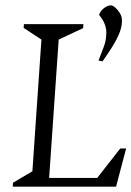

<svg xmlns="http://www.w3.org/2000/svg" viewBox="-20 -703 495 723"><path d="M28 0 29 -15 102 -58 136 -554 69 -598 70 -612H294L293 -597L201 -554L165 -33H346L433 -144H455L417 0ZM366 -472 351 -475Q363 -506 371 -527.5Q379 -549 380 -571Q382 -590 375.5 -609Q369 -628 353 -647Q357 -658 364.5 -666Q372 -674 381 -678.5Q390 -683 398 -683Q404 -683 414 -674.5Q424 -666 432.5 -651.5Q441 -637 439 -619Q438 -598 428 -574.5Q418 -551 402 -525.5Q386 -500 366 -472Z"/></svg>

Font: Ancizar Serif Light
Style: Italic
Weight: 300
Italic angle: -4°
Designer: Cesar Puertas, Viviana Monsalve, Julian Moncada, Julian Prieto, Jose Castro, Felipe Aragon, Mariel Hernandez, Sara Alarc
Version: Version 8.100